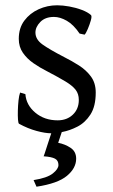

<svg xmlns="http://www.w3.org/2000/svg" viewBox="-20 -489 427 726"><path d="M174 15Q151 15 118 6Q85 -3 52 -21Q49 -23 48 -37Q47 -51 47.5 -70.5Q48 -90 50 -109Q52 -128 56 -139L76 -133Q79 -92 113.5 -63Q148 -34 198 -34Q233 -34 255.5 -55.5Q278 -77 278 -111Q278 -134 266 -149.5Q254 -165 227.5 -181Q201 -197 157 -220Q131 -233 106.5 -250Q82 -267 66.5 -289.5Q51 -312 51 -342Q51 -383 72 -411Q93 -439 126 -454Q159 -469 196 -469Q217 -469 242 -464.5Q267 -460 289.5 -451.5Q312 -443 324 -432Q328 -428 323.5 -412Q319 -396 312 -379.5Q305 -363 300 -358L281 -362Q258 -396 232.5 -410.5Q207 -425 184 -425Q151 -425 132.5 -406Q114 -387 114 -366Q114 -340 140.5 -321Q167 -302 223 -273Q251 -259 278.5 -241.5Q306 -224 324 -199.5Q342 -175 342 -139Q342 -87 322 -56Q302 -25 272.5 -10Q243 5 215.5 10Q188 15 174 15ZM118 217 107 192Q158 184 179.5 167Q201 150 201 135Q201 118 188 111Q175 104 145 102Q145 102 148.5 92.5Q152 83 160.5 55.5Q169 28 187 -25L225 -24L200 51Q226 56 247 70Q268 84 268 111Q268 147 233 176Q198 205 118 217Z"/></svg>

Font: ChillKai
Style: Regular
Weight: 400
Designer: ChillType
Foundry: 寒蝉字型
Version: Version 2.000